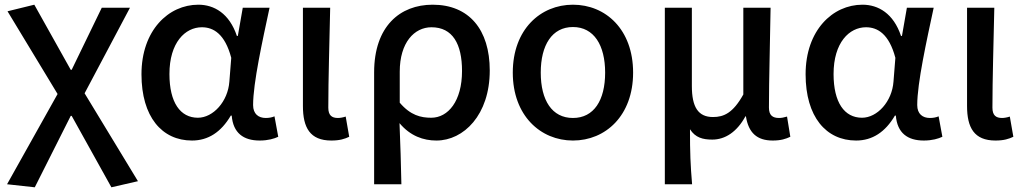

<svg xmlns="http://www.w3.org/2000/svg" viewBox="-20 -584 4356 817"><path d="M128 213 281 -91H285L454 213L567 187L340 -187L533 -551H413L285 -287H281L126 -564L12 -536L225 -184L10 200Z M797 14C866 14 921 -22 962 -92H966C972 -18 1016 14 1085 14C1121 14 1147 6 1164 -2L1148 -89C1137 -84 1123 -82 1111 -82C1080 -82 1057 -99 1057 -137C1057 -231 1097 -411 1127 -551H1013L992 -431H988C956 -527 891 -564 824 -564C697 -564 582 -455 582 -268C582 -87 669 14 797 14ZM822 -83C747 -83 701 -148 701 -269C701 -403 768 -468 839 -468C888 -468 937 -440 964 -338L956 -237C950 -152 887 -83 822 -83Z M1390 14C1426 14 1447 7 1466 -2L1451 -88C1439 -84 1427 -82 1418 -82C1392 -82 1377 -93 1377 -126C1377 -246 1382 -408 1385 -551H1269V-133C1269 -41 1299 14 1390 14Z M1572 200H1688C1686 108 1684 35 1680 -60C1726 -5 1782 14 1837 14C1953 14 2064 -95 2064 -284C2064 -458 1976 -564 1821 -564C1682 -564 1572 -472 1572 -276ZM1815 -83C1771 -83 1727 -93 1681 -147V-279C1681 -403 1743 -468 1816 -468C1906 -468 1946 -397 1946 -282C1946 -154 1887 -83 1815 -83Z M2418 14C2557 14 2674 -92 2674 -275C2674 -459 2557 -564 2418 -564C2280 -564 2162 -459 2162 -275C2162 -92 2280 14 2418 14ZM2418 -82C2329 -82 2281 -157 2281 -275C2281 -392 2329 -469 2418 -469C2507 -469 2555 -392 2555 -275C2555 -157 2507 -82 2418 -82Z M2809 200H2925C2918 117 2916 66 2916 -34C2939 2 2971 10 3011 10C3066 10 3116 -23 3152 -89H3154C3165 -19 3201 14 3268 14C3303 14 3324 7 3343 -2L3329 -88C3316 -84 3305 -82 3295 -82C3268 -82 3252 -93 3252 -126C3252 -246 3257 -408 3259 -551H3143V-182C3099 -103 3060 -86 3014 -86C2951 -86 2924 -128 2924 -218V-551H2809Z M3623 14C3692 14 3747 -22 3788 -92H3792C3798 -18 3842 14 3911 14C3947 14 3973 6 3990 -2L3974 -89C3963 -84 3949 -82 3937 -82C3906 -82 3883 -99 3883 -137C3883 -231 3923 -411 3953 -551H3839L3818 -431H3814C3782 -527 3717 -564 3650 -564C3523 -564 3408 -455 3408 -268C3408 -87 3495 14 3623 14ZM3648 -83C3573 -83 3527 -148 3527 -269C3527 -403 3594 -468 3665 -468C3714 -468 3763 -440 3790 -338L3782 -237C3776 -152 3713 -83 3648 -83Z M4216 14C4252 14 4273 7 4292 -2L4277 -88C4265 -84 4253 -82 4244 -82C4218 -82 4203 -93 4203 -126C4203 -246 4208 -408 4211 -551H4095V-133C4095 -41 4125 14 4216 14Z"/></svg>

Font: Noto Sans CJK TC Medium
Style: Regular
Weight: 500
Designer: Ryoko NISHIZUKA 西塚涼子 (kana, bopomofo & ideographs); Paul D. Hunt (Latin, Greek & Cyrillic); Sandoll Communications 산돌커뮤니
Foundry: Adobe
Version: Version 2.004;hotconv 1.0.118;makeotfexe 2.5.65603